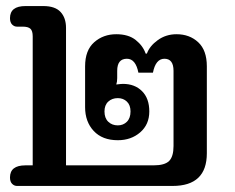

<svg xmlns="http://www.w3.org/2000/svg" viewBox="-20 -614 777 634"><path d="M13 -28Q13 -68 64 -68H88V-494Q88 -512 80.5 -519Q73 -526 55 -526H36Q27 -526 20 -533Q13 -540 13 -554Q13 -594 64 -594H123Q162 -594 180 -574.5Q198 -555 198 -522V-68H487Q524 -68 538.5 -82.5Q553 -97 553 -132V-380Q553 -420 523 -420Q494 -420 485 -374H437Q428 -420 399 -420Q367 -420 367 -380V-356Q367 -344 364 -335Q380 -337 386 -337Q425 -337 449 -313Q473 -289 473 -246Q473 -203 443 -177Q413 -151 369 -151Q318 -151 289.5 -181.5Q261 -212 261 -260V-395Q261 -448 291 -474.5Q321 -501 364 -501Q404 -501 428 -482Q452 -463 461 -437H465Q474 -462 501 -481.5Q528 -501 563 -501Q606 -501 634.5 -474.5Q663 -448 663 -395V-108Q663 0 550 0H36Q27 0 20 -7Q13 -14 13 -28ZM411 -246Q411 -267 399 -278.5Q387 -290 369 -290Q350 -290 337.5 -278.5Q325 -267 325 -246Q325 -224 337.5 -212Q350 -200 369 -200Q387 -200 399 -212Q411 -224 411 -246Z"/></svg>

Font: Maitree Semibold
Style: Regular
Weight: 600
Designer: CadsonDemak Team
Foundry: CadsonDemak
Version: Version 1.000